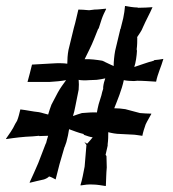

<svg xmlns="http://www.w3.org/2000/svg" viewBox="-21 -605 579 642"><path d="M-1 -141 0 -140C26 -144 58 -148 88 -149L110 -151V-150L140 -151C137 -142 135 -134 133 -126L132 -125L107 -60C98 -38 87 -15 78 5L79 6C93 3 110 -2 126 -5C132 -7 140 -11 143 -15C151 -13 157 -9 165 -5C169 -22 174 -39 178 -56L194 -111V-112L195 -113L201 -130C205 -144 208 -160 210 -173C224 -168 241 -161 258 -157L260 -154C269 -151 279 -147 288 -146H289C284 -139 277 -132 271 -125C268 -125 264 -128 262 -130V-129C263 -127 266 -124 268 -120L262 -48C258 -28 254 -4 248 14L249 15C260 13 276 11 289 12C303 12 319 15 332 17L333 16C334 -3 334 -24 336 -45L335 -83C335 -84 333 -86 332 -87C334 -96 337 -109 339 -118V-123C341 -136 341 -152 341 -163C352 -160 368 -157 381 -157L420 -155C431 -155 445 -152 454 -151H455C457 -162 462 -178 466 -189C472 -202 480 -214 485 -224V-225C474 -225 459 -226 447 -227L398 -240C386 -242 372 -243 361 -243C372 -271 386 -304 393 -337C402 -335 416 -334 427 -334L438 -335C458 -335 482 -333 500 -332H501C506 -358 518 -382 525 -407V-408C515 -406 505 -405 495 -404L493 -402C470 -396 447 -387 428 -381C433 -396 436 -417 437 -435L436 -440C438 -453 438 -470 438 -480H437C442 -488 453 -502 457 -514C467 -537 480 -560 489 -581C475 -580 457 -579 441 -579L438 -580C425 -580 409 -583 398 -585H397C396 -573 394 -557 391 -544L382 -508H381V-506L364 -435C361 -419 359 -398 359 -384C349 -389 333 -396 321 -402C303 -405 280 -408 262 -407C271 -426 284 -450 293 -473L307 -508L309 -510L319 -541C323 -553 329 -565 334 -575L333 -576C321 -575 308 -573 295 -573L279 -571H274C263 -572 251 -573 241 -573C236 -553 232 -532 226 -512L208 -438C205 -423 204 -404 204 -392C192 -394 171 -394 157 -393L86 -389C81 -370 77 -351 71 -331H144C163 -332 184 -334 200 -337C192 -326 180 -310 172 -295L151 -255C147 -245 143 -232 140 -222C130 -224 120 -228 109 -230C88 -232 67 -237 48 -239H47C44 -227 41 -213 36 -201L30 -191C22 -173 8 -154 -1 -141ZM223 -217C226 -226 229 -239 231 -250L242 -305C243 -316 243 -330 242 -338C251 -336 266 -336 277 -337L302 -338C312 -339 322 -341 331 -343C328 -335 325 -324 324 -314V-308C322 -301 319 -293 318 -286L309 -257C307 -249 304 -236 303 -229C288 -230 269 -228 253 -227C242 -224 232 -220 223 -217Z"/></svg>

Font: Charger Mayhem
Style: Regular
Weight: 400
Designer: Jasper
Foundry: Cannot Into Space Fonts
Version: Version 0.98